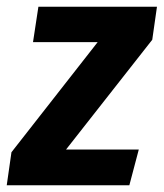

<svg xmlns="http://www.w3.org/2000/svg" viewBox="-45 -550 486 570"><path d="M407 -432 151 -106H367L339 0H-25L-11 -98L245 -425H53L69 -530H421Z"/></svg>

Font: Fira Sans Condensed SemiBold
Style: Italic
Weight: 600
Width: 3
Italic angle: -8°
Designer: bBox Type GmbH & Carrois Corporate GbR & Edenspiekermann AG
Foundry: bBox Type GmbH & Carrois Corporate GbR & Edenspiekermann AG
Version: Version 4.301